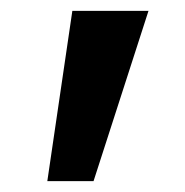

<svg xmlns="http://www.w3.org/2000/svg" viewBox="-20 -720 340 353"><path d="M113 -700H253L152 -387H67Z"/></svg>

Font: Jost* Semi
Style: Regular
Weight: 600
Version: Version 3.7